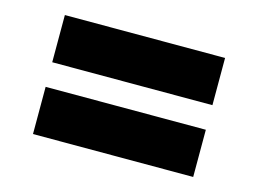

<svg xmlns="http://www.w3.org/2000/svg" viewBox="-60 -621 750 558"><g transform="rotate(15 315.0 -342.0)"><path d="M74 -379V-521H556V-379ZM74 -163V-305H556V-163Z"/></g></svg>

Font: Montagu Slab 16pt
Style: Bold
Weight: 700
Designer: Florian Karsten
Foundry: Florian Karsten
Version: Version 1.000; ttfautohint (v1.8.3)